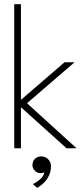

<svg xmlns="http://www.w3.org/2000/svg" viewBox="-20 -708 402 917"><path d="M288 -410.5H336L109 -215L345.5 0H297.5L80 -196V0H48V-688H80V-231ZM157.5 189 137 171Q153 164 170.8 149Q188.5 134 192 115Q183.5 119 173.5 119Q157 119 146 107Q135 95 135 81.5Q135 62 147 50.5Q159 39 177.5 39Q196.5 39 210 52.5Q223.5 66 223.5 85.5Q223.5 109.5 214.2 129.5Q205 149.5 190 164.5Q175 179.5 157.5 189Z"/></svg>

Font: League Spartan Thin Thin
Style: Regular
Weight: 250
Version: Version 2.002